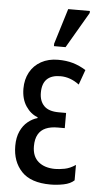

<svg xmlns="http://www.w3.org/2000/svg" viewBox="-55 -811 447 856"><g transform="rotate(5 168.0 -383.0)"><path d="M204 10Q116 10 74.5 -34Q33 -78 33 -148Q33 -186 45.5 -213.5Q58 -241 78.5 -257.5Q99 -274 121 -280V-284Q90 -295 68.5 -327Q47 -359 47 -406Q47 -447 64.5 -479Q82 -511 114.5 -529Q147 -547 190 -547Q227 -547 256.5 -538.5Q286 -530 315 -512L291 -445Q271 -460 250 -467.5Q229 -475 207 -475Q167 -475 146.5 -455Q126 -435 126 -394Q126 -357 147 -335.5Q168 -314 213 -314H246V-246H214Q183 -246 161 -236.5Q139 -227 127.5 -206.5Q116 -186 116 -154Q116 -108 144 -84.5Q172 -61 219 -61Q236 -61 260.5 -65.5Q285 -70 310 -87V-18Q293 -2 263 4Q233 10 204 10ZM166 -606V-617L215 -776H312V-767L218 -606Z"/></g></svg>

Font: Noto Sans ExtraCondensed
Style: Regular
Weight: 400
Width: 2
Designer: Monotype Design Team
Foundry: Monotype Imaging Inc.
Version: Version 2.013